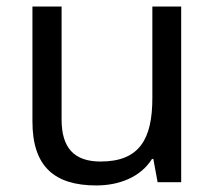

<svg xmlns="http://www.w3.org/2000/svg" viewBox="-20 -556 658 586"><path d="M533 -536H445V-257C445 -132 406 -63 287 -63C206 -63 168 -105 168 -191V-536H79V-185C79 -49 145 10 274 10C343 10 409 -15 444 -71H448L461 0H533Z"/></svg>

Font: Noto Sans Elbasan
Style: Regular
Weight: 400
Designer: Monotype Design Team
Foundry: Monotype Imaging Inc.
Version: Version 2.004